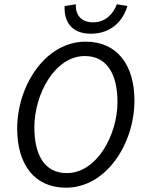

<svg xmlns="http://www.w3.org/2000/svg" viewBox="-20 -862 674 894"><path d="M281 -834C277 -764 311 -705 403 -705C497 -705 553 -764 573 -834L524 -842C506 -795 470 -758 413 -758C356 -758 331 -795 333 -842ZM60 -263C60 -97 140 12 287 12C475 12 606 -193 606 -394C606 -559 526 -668 379 -668C191 -668 60 -463 60 -263ZM527 -387C527 -234 431 -56 291 -56C187 -56 140 -141 140 -269C140 -423 235 -601 375 -601C479 -601 527 -515 527 -387Z"/></svg>

Font: Cambridge Sans Italic
Style: Regular
Weight: 400
Italic angle: -11°
Version: Version 2.000;PS 002.000;hotconv 1.0.88;makeotf.lib2.5.64775